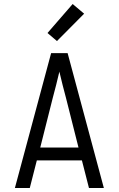

<svg xmlns="http://www.w3.org/2000/svg" viewBox="-20 -934 590 954"><path d="M54 0 234 -670H316L496 0H422L387 -137H163L128 0ZM370 -201 308 -447Q299 -479 291 -512Q283 -545 275 -578Q267 -545 259 -512Q251 -479 242 -447L180 -201ZM263 -730 216 -770 341 -914 398 -866Z"/></svg>

Font: Lode
Style: Regular
Weight: 400
Monospace: yes
Designer: Belleve Invis
Foundry: Belleve Invis
Version: Version 29.2.0; ttfautohint (v1.8.3)